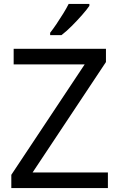

<svg xmlns="http://www.w3.org/2000/svg" viewBox="-20 -964 612 984"><path d="M533 0H38V-68L414 -634H50V-714H523V-646L147 -80H533ZM438 -934Q426 -916 401 -887.5Q376 -859 347.5 -830.5Q319 -802 295 -784H237V-796Q252 -815 269.5 -841Q287 -867 304 -894.5Q321 -922 332 -944H438Z"/></svg>

Font: Noto Sans Elymaic
Style: Regular
Weight: 400
Designer: Morgane Pierson
Foundry: Google LLC
Version: Version 1.002; ttfautohint (v1.8.4.7-5d5b)